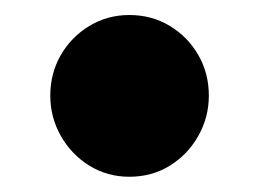

<svg xmlns="http://www.w3.org/2000/svg" viewBox="-20 -219 340 252"><path d="M149.7 13Q120.9 13 97.2 -1.6Q73.6 -16.3 59.8 -40.7Q46 -65.1 46 -93.5Q46 -122.8 59.8 -146.7Q73.6 -170.6 97.2 -184.9Q120.9 -199.3 149.7 -199.3Q179.4 -199.3 203 -184.9Q226.6 -170.6 240.3 -146.7Q254.1 -122.8 254.1 -93.5Q254.1 -65.1 240.3 -40.7Q226.6 -16.3 203 -1.6Q179.4 13 149.7 13Z"/></svg>

Font: Fraunces
Style: Regular
Weight: 900
Version: Version 1.000;[b76b70a41]